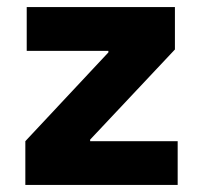

<svg xmlns="http://www.w3.org/2000/svg" viewBox="-20 -524 574 544"><path d="M51.8 -124 287.1 -375.5V-379.9H55.7V-503.9H475.6V-383.8L235.4 -128.4V-124H483.4V0H51.8Z"/></svg>

Font: Wanted Sans
Style: Bold
Weight: 700
Designer: Original Design by Kil Hyung-jin and Kang Hanbin, Wanted Lab, Inc; Hangeul from Source Han Sans by Jang Soo-young and Ka
Foundry: Wanted Lab, Inc.
Version: Version 1.000